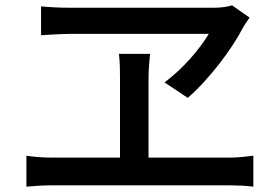

<svg xmlns="http://www.w3.org/2000/svg" viewBox="-20 -724 1040 720"><path d="M916 -658 850 -704C832 -698 807 -695 782 -695C687 -695 325 -695 239 -695C205 -695 166 -697 134 -700V-592C134 -592 208 -597 246 -597C315 -597 690 -597 763 -597C728 -539 668 -468 597 -415L684 -357C763 -425 850 -540 891 -620C898 -633 907 -644 916 -658ZM79 -140V-24C112 -27 145 -29 174 -29H841C862 -29 902 -28 930 -24V-140C904 -137 874 -133 841 -133H537V-427C537 -456 539 -488 543 -522H426C430 -489 430 -455 430 -427V-133H174C145 -133 111 -135 79 -140Z"/></svg>

Font: Noto Sans CJK TC Medium
Style: Regular
Weight: 500
Designer: Ryoko NISHIZUKA 西塚涼子 (kana, bopomofo & ideographs); Paul D. Hunt (Latin, Greek & Cyrillic); Sandoll Communications 산돌커뮤니
Foundry: Adobe
Version: Version 2.004;hotconv 1.0.118;makeotfexe 2.5.65603